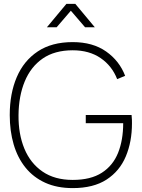

<svg xmlns="http://www.w3.org/2000/svg" viewBox="-20 -950 727 985"><path d="M353 15Q272.5 15 212 -12.5Q151.5 -40 111 -90Q70.5 -140 50.2 -208.8Q30 -277.5 30 -360Q30 -470 66 -554.2Q102 -638.5 173.8 -686.2Q245.5 -734 353 -734Q456 -734 524.5 -685.8Q593 -637.5 622 -561L581 -544Q555 -611.5 496.5 -651.8Q438 -692 353 -692Q260.5 -692 199.2 -649.8Q138 -607.5 107 -532.5Q76 -457.5 75 -360Q74 -262.5 105 -187.5Q136 -112.5 198.2 -69.8Q260.5 -27 353 -27Q445.5 -27 502.5 -63.8Q559.5 -100.5 585.8 -166Q612 -231.5 612 -318H420V-360H655Q656.5 -346 656.8 -335Q657 -324 657 -317Q657 -223 625.5 -147.8Q594 -72.5 526.8 -28.8Q459.5 15 353 15ZM270.5 -810H220.5L320.5 -930H366.5L466.5 -810H416.5L343.5 -895Z"/></svg>

Font: Manrope Variable Light
Style: Regular
Weight: 200
Designer: Mikhail Sharanda
Foundry: Mikhail Sharanda
Version: Version 4.505